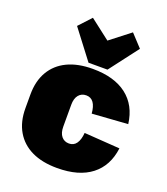

<svg xmlns="http://www.w3.org/2000/svg" viewBox="-148 -912 893 1027"><g transform="rotate(20 298.5 -398.5)"><path d="M297 12Q212 12 152.5 -16.5Q93 -45 61 -99.5Q29 -154 29 -231V-309Q29 -386 61 -440.5Q93 -495 152.5 -523.5Q212 -552 297 -552Q419 -552 490.5 -497Q562 -442 575 -339L372 -325Q369 -365 354 -386Q339 -407 312 -407Q285 -407 269 -387.5Q253 -368 253 -332V-208Q253 -172 269 -152.5Q285 -133 312 -133Q339 -133 354 -154.5Q369 -176 372 -215L575 -201Q562 -98 491 -43Q420 12 297 12ZM496 -739 371 -575H263L138 -739L203 -809L392 -663H243L431 -809Z"/></g></svg>

Font: Pathway Extreme Condensed Black
Style: Regular
Weight: 900
Width: 3
Version: Version 1.001;gftools[0.9.26]